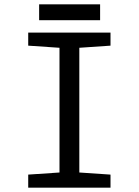

<svg xmlns="http://www.w3.org/2000/svg" viewBox="-20 -864 640 884"><path d="M488.8 0H109.9V-60.1L253.9 -69.8V-644L109.9 -653.8V-713.9H488.8V-653.8L345.2 -644V-69.8L488.8 -60.1ZM160.2 -844.2H440.9V-771H160.2Z"/></svg>

Font: Droid Sans Mono
Style: Regular
Weight: 400
Monospace: yes
Foundry: Ascender Corporation
Version: Version 1.00 build 112